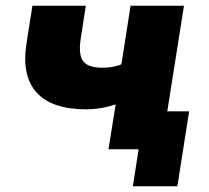

<svg xmlns="http://www.w3.org/2000/svg" viewBox="-20 -520 729 669"><path d="M443 129 463 0H362L383 -132H639L598 129ZM358 0 383 -156Q355 -147 329.5 -143Q304 -139 281 -139Q161 -139 108 -197Q55 -255 72 -367L93 -500H279L261 -384Q256 -351 260.5 -328.5Q265 -306 283.5 -295Q302 -284 337 -284Q355 -284 372.5 -287Q390 -290 403 -296L435 -500H621L542 0Z"/></svg>

Font: Nunito Sans 9pt Black
Style: Italic
Weight: 900
Italic angle: -9°
Version: Version 3.101;gftools[0.9.27]